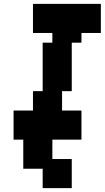

<svg xmlns="http://www.w3.org/2000/svg" viewBox="-20 -720 540 990"><path d="M150 -550H250V-500H200V-250H150V-150H50V0H100V150H200V250H350V100H250V0H400V-150H300V-250H350V-500H400V-550H500V-700H150Z"/></svg>

Font: LS-VG5000 Bold Shifted
Style: Regular
Weight: 400
Designer: Justin Bihan, 2021
Foundry: Justin Bihan, 2021
Version: Version 1.000;Glyphs 3.1.2 (3151)